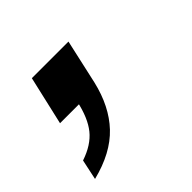

<svg xmlns="http://www.w3.org/2000/svg" viewBox="-116 -196 419 419"><g transform="rotate(-45 93.5 13.5)"><path d="M-36 140 -26 93Q10 81 28.5 58Q47 35 56 -7L92 0H-4L22 -113H135L112 -10Q98 50 63 87Q28 124 -36 140Z"/></g></svg>

Font: Instrument Sans Condensed Medium
Style: Italic
Weight: 500
Width: 3
Italic angle: -13°
Designer: Rodrigo Fuenzalida
Foundry: fragTYPE
Version: Version 1.000;gftools[0.9.28]